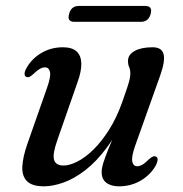

<svg xmlns="http://www.w3.org/2000/svg" viewBox="-20 -630 628 660"><path d="M516.5 -91.5Q522 -88.5 521.8 -81Q521.5 -73.5 516 -62Q497.5 -29 463.8 -9.2Q430 10.5 389 10.5Q361.5 10.5 345.5 -1.8Q329.5 -14 329.5 -38Q329.5 -52.5 335.5 -71.2Q341.5 -90 352 -116.2Q362.5 -142.5 377.8 -179Q393 -215.5 411.5 -266L413.5 -245Q384.5 -173 348.2 -124Q312 -75 273.5 -45.2Q235 -15.5 198.2 -2.5Q161.5 10.5 131.5 10.5Q90 10.5 72.5 -7.5Q55 -25.5 56.8 -58.2Q58.5 -91 74.5 -136.5L141.5 -327.5Q155.5 -367 151.8 -382.8Q148 -398.5 134.5 -398.5Q126.5 -398.5 117 -393.2Q107.5 -388 94 -375Q86 -367.5 80.5 -365.5Q75 -363.5 70 -366Q64.5 -368.5 64.5 -376.2Q64.5 -384 70.5 -395Q88.5 -428 122 -447.8Q155.5 -467.5 196 -467.5Q227.5 -467.5 243 -453.5Q258.5 -439.5 259.5 -412.8Q260.5 -386 246.5 -347.5L178 -151Q160 -101 165.8 -81Q171.5 -61 198.5 -61Q219 -61 245.8 -74.5Q272.5 -88 300.5 -115.2Q328.5 -142.5 354.5 -183.2Q380.5 -224 400 -278.5Q411 -309.5 417.2 -328.5Q423.5 -347.5 425.8 -358.5Q428 -369.5 428 -377Q428 -390.5 424 -399.2Q420 -408 420 -421Q420 -442 442.8 -454.8Q465.5 -467.5 504.5 -467.5Q536 -467.5 542.2 -444.2Q548.5 -421 531 -371.5L445 -130Q431 -90.5 434.8 -74.5Q438.5 -58.5 451.5 -58.5Q460 -58.5 469.2 -63.8Q478.5 -69 492 -82.5Q500.5 -90 506 -92Q511.5 -94 516.5 -91.5ZM217.5 -582Q221 -596 229.5 -602.8Q238 -609.5 250.5 -609.5H480Q492 -609.5 496.8 -603Q501.5 -596.5 498 -582.5Q494 -568 485.5 -561.5Q477 -555 465 -555H235Q223 -555 218.2 -561.8Q213.5 -568.5 217.5 -582Z"/></svg>

Font: Fraunces
Style: Italic
Weight: 400
Italic angle: -16°
Version: Version 1.000;[b76b70a41]